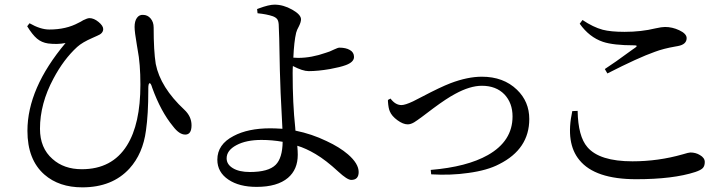

<svg xmlns="http://www.w3.org/2000/svg" viewBox="-20 -779 3125 826"><path d="M334 27Q234 27 171 -28Q98 -92 98 -216Q98 -399 262 -594Q227 -587 187 -592Q159 -596 139 -613Q119 -630 97 -666L107 -679Q154 -652 192 -652Q265 -652 318 -681Q327 -685 338 -692Q356 -701 365 -701Q384 -701 404 -684.5Q424 -668 424 -654Q424 -635 398 -625Q392 -622 378 -616Q334 -597 312 -577Q254 -524 210 -441Q152 -333 152 -225Q152 -142 206 -95Q255 -51 332 -51Q462 -51 526 -153Q584 -245 584 -415Q584 -505 572 -566Q571 -571 569 -584Q559 -642 559 -663Q559 -688 569 -702Q579 -716 595 -715Q615 -715 628 -699.5Q641 -684 641 -661Q641 -560 650 -504Q670 -403 773 -307Q804 -278 804 -240Q804 -200 777 -200Q751 -200 724 -236Q672 -299 635 -401Q629 -422 623.5 -421Q618 -420 618 -398Q618 -395 618 -390Q618 -287 608 -218Q595 -118 537 -54Q463 27 334 27Z M1084 25Q1009 25 963 -6Q915 -38 915 -92Q915 -158 985 -194Q1047 -227 1143 -227Q1161 -227 1195 -225Q1185 -409 1184 -476Q1181 -653 1179 -674Q1178 -689 1172.5 -696.5Q1167 -704 1154 -709Q1128 -718 1088 -722L1086 -740Q1089 -741 1094 -743Q1137 -759 1161 -759Q1199 -759 1237 -737.5Q1275 -716 1275 -696Q1275 -684 1266 -666Q1257 -650 1254 -638Q1245 -600 1242 -531Q1250 -530 1263 -530Q1320 -530 1382 -552Q1397 -556 1417 -566Q1434 -574 1440 -574Q1468 -574 1485 -564Q1503 -554 1503 -534Q1503 -512 1468 -499Q1444 -490 1400 -482Q1348 -473 1308 -473Q1282 -473 1240 -495Q1239 -484 1239 -464Q1239 -333 1250 -231L1251 -217Q1321 -203 1385 -172Q1441 -146 1477 -115Q1523 -75 1523 -39Q1523 -5 1491 -5Q1474 -5 1435 -41Q1382 -90 1338 -116Q1296 -141 1259 -152Q1261 -128 1261 -113Q1261 -50 1219 -14Q1173 25 1084 25ZM1055 -39Q1135 -39 1166 -70Q1195 -99 1196 -169Q1150 -177 1105 -177Q1039 -177 997 -154.5Q955 -132 955 -98Q955 -72 981 -56Q1008 -39 1055 -39Z M1835 -29 1833 -48Q1989 -61 2079 -112Q2185 -172 2185 -278Q2185 -336 2150 -373Q2114 -410 2053 -410Q2002 -410 1938 -375Q1902 -356 1844 -313Q1827 -300 1819.5 -294.5Q1812 -289 1799 -279Q1772 -259 1762 -253Q1747 -244 1734 -244Q1714 -244 1689.5 -262Q1665 -280 1657 -300Q1651 -313 1649 -342Q1649 -347 1649 -349L1660 -355Q1681 -327 1707 -327Q1723 -327 1757 -343Q1770 -349 1798 -364Q1874 -404 1918 -421Q1992 -449 2053 -449Q2146 -449 2204 -393Q2257 -342 2257 -267Q2257 -138 2128 -73Q2077 -46 1995 -35Q1920 -24 1835 -29Z M2717 -8Q2540 -8 2473 -90Q2412 -163 2442 -301L2465 -302Q2467 -192 2507 -146Q2559 -85 2701 -85Q2812 -85 2917 -115Q2943 -123 2950 -123Q2973 -123 2991 -112Q3012 -100 3012 -82Q3012 -65 3003.5 -56Q2995 -47 2971 -39Q2876 -8 2717 -8ZM2593 -463 2582 -482Q2621 -507 2700 -565Q2709 -571 2713 -574Q2727 -584 2709 -584Q2619 -584 2574 -599Q2515 -619 2474 -677L2486 -693Q2532 -662 2573 -651Q2608 -642 2667 -642Q2739 -642 2800 -657Q2827 -663 2841 -663Q2872 -663 2902 -649Q2934 -634 2934 -615Q2934 -588 2897 -581Q2893 -580 2886 -579Q2834 -570 2797 -556Q2726 -531 2593 -463Z"/></svg>

Font: GenRyuMin TW M
Style: Regular
Weight: 500
Version: Version 1.501;PS 1;hotconv 16.6.51;makeotf.lib2.5.65220